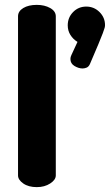

<svg xmlns="http://www.w3.org/2000/svg" viewBox="-20 -768 451 788"><path d="M131 -748Q163 -748 186 -735Q209 -722 209 -701V-48Q209 -30 186 -15Q163 0 131 0Q97 0 75.5 -15Q54 -30 54 -48V-701Q54 -722 75.5 -735Q97 -748 131 -748ZM334 -741Q366 -741 388.5 -718.5Q411 -696 411 -665Q411 -660 409.5 -654Q408 -648 402 -632Q396 -616 383.5 -586Q371 -556 349 -505Q344 -494 335.5 -490.5Q327 -487 319 -487Q303 -487 286 -497Q269 -507 269 -526Q269 -534 273 -542L298 -596Q280 -607 269 -624.5Q258 -642 258 -664Q258 -696 280 -718.5Q302 -741 334 -741Z"/></svg>

Font: AkaAcidDosis
Style: ExtraBold
Weight: 800
Designer: Edgar Tolentino, Pablo Impallari, Igino Marini, Aka-Acid
Foundry: Edgar Tolentino, Pablo Impallari, Igino Marini, Aka-Acid
Version: Version 1.007